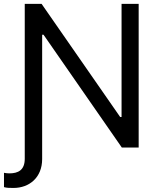

<svg xmlns="http://www.w3.org/2000/svg" viewBox="-33 -747 810 972"><path d="M92.3 -727.3V56.8C92.3 113.6 59.7 130.7 14.2 130.7C4.3 130.7 -5.7 129.3 -12.8 127.8V200.3C0 204.5 18.5 204.5 35.5 204.5C115.1 204.5 180.4 152 180.4 58.2V-571H187.5L583.8 0H669V-727.3H582.4V-154.8H575.3L177.6 -727.3Z"/></svg>

Font: Margiela Sans
Style: Regular
Weight: 400
Designer: Stefan Endress, Andreas Faust
Version: Version 1.100;FEAKit 1.0